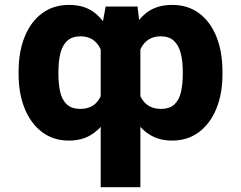

<svg xmlns="http://www.w3.org/2000/svg" viewBox="-20 -573 999 796"><path d="M397.5 203.1V-434.1L418 -545.9H550.3L562 -444.3V203.1ZM57.1 -265.6V-275.4Q57.1 -358.9 82.5 -421.1Q107.9 -483.4 154.8 -518.1Q201.7 -552.7 266.1 -552.7Q334.5 -552.7 377.7 -515.9Q420.9 -479 444.8 -415.3Q468.8 -351.6 479 -271.5V-262.7Q471.7 -206.1 456.3 -156.7Q440.9 -107.4 415.8 -70.1Q390.6 -32.7 353.5 -11.5Q316.4 9.8 265.1 9.8Q201.2 9.8 154.5 -25.4Q107.9 -60.5 82.5 -122.6Q57.1 -184.6 57.1 -265.6ZM222.2 -275.4V-265.6Q222.2 -226.1 229.2 -193.4Q236.3 -160.6 256.1 -141.1Q275.9 -121.6 313.5 -121.6Q361.8 -121.6 386.7 -155.8Q411.6 -189.9 415 -251V-284.7Q412.6 -350.1 387.2 -386.2Q361.8 -422.4 314 -422.4Q279.3 -422.4 259 -404.1Q238.8 -385.7 230.5 -352.8Q222.2 -319.8 222.2 -275.4ZM902.3 -275.4V-265.6Q902.3 -184.6 877 -122.6Q851.6 -60.5 804.9 -25.4Q758.3 9.8 693.8 9.8Q643.1 9.8 606 -11.5Q568.8 -32.7 543.7 -70.1Q518.6 -107.4 503.4 -156.7Q488.3 -206.1 480 -262.7V-271.5Q490.7 -351.6 514.6 -415.3Q538.6 -479 582 -515.9Q625.5 -552.7 693.8 -552.7Q758.8 -552.7 805.4 -518.1Q852.1 -483.4 877.2 -421.1Q902.3 -358.9 902.3 -275.4ZM737.8 -265.6V-275.4Q737.8 -319.8 729.2 -352.8Q720.7 -385.7 700.7 -404.1Q680.7 -422.4 646.5 -422.4Q598.1 -422.4 572.5 -386.2Q546.9 -350.1 543.9 -284.7V-251Q547.9 -189.9 573.2 -155.8Q598.6 -121.6 647 -121.6Q684.6 -121.6 704.1 -141.1Q723.6 -160.6 730.7 -193.4Q737.8 -226.1 737.8 -265.6Z"/></svg>

Font: Inter 20pt ExtraBold
Style: Regular
Weight: 800
Version: Version 4.001;git-66647c0bb